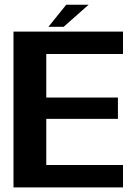

<svg xmlns="http://www.w3.org/2000/svg" viewBox="-20 -812 602 832"><path d="M38.5 0H513V-97H180.5V-297H491V-389.5H180.5V-578H513V-675H38.5ZM190 -696H256L364 -791.5H267Z"/></svg>

Font: Anybody UltraCondensed Thin SemiBold
Style: Regular
Weight: 600
Version: Version 1.111